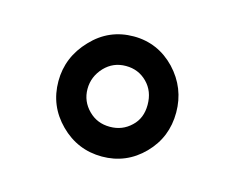

<svg xmlns="http://www.w3.org/2000/svg" viewBox="-51 -790 475 389"><g transform="rotate(15 187.0 -595.0)"><path d="M63.5 -593.8C63.5 -559.1 75.7 -529.8 100.1 -505.4C124.5 -481 153.8 -468.8 188 -468.8C221.7 -468.8 251 -481 274.9 -505.4C298.8 -529.8 310.5 -559.1 310.5 -593.8C310.5 -627.9 298.8 -657.7 274.9 -683.1C251 -708 221.7 -720.7 188 -720.7C153.3 -720.7 124 -708 100.1 -682.6C75.7 -657.2 63.5 -627.4 63.5 -593.8ZM188 -531.2C169.9 -531.2 155.3 -537.1 143.1 -549.3C130.9 -561.5 124.5 -576.2 124.5 -593.8C124.5 -611.3 130.9 -626.5 143.1 -639.6C155.3 -652.3 169.9 -658.7 188 -658.7C205.6 -658.7 220.2 -652.8 232.4 -640.6C244.6 -628.4 250.5 -612.8 250.5 -593.8C250.5 -575.2 244.6 -560.1 232.4 -548.8C220.2 -537.1 205.6 -531.2 188 -531.2Z"/></g></svg>

Font: Roboto
Style: Regular
Weight: 400
Designer: Google
Version: Version 2.137; 2017